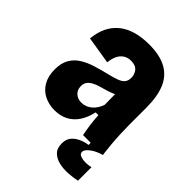

<svg xmlns="http://www.w3.org/2000/svg" viewBox="-208 -649 938 938"><g transform="rotate(45 261.0 -179.5)"><path d="M166 13Q127 13 95 -3Q63 -19 44.5 -51Q26 -83 26 -130Q26 -172 42 -200.5Q58 -229 86.5 -247Q115 -265 152 -276.5Q189 -288 231 -298Q260 -305 280 -312.5Q300 -320 310 -332Q320 -344 320 -365Q320 -388 306 -405.5Q292 -423 260 -423Q238 -423 221.5 -412.5Q205 -402 195.5 -382.5Q186 -363 183 -335L41 -358Q45 -402 61 -436Q77 -470 105.5 -494Q134 -518 174.5 -530Q215 -542 267 -542Q341 -542 387 -516.5Q433 -491 454 -440.5Q475 -390 475 -312V-198Q475 -166 476.5 -132Q478 -98 481 -64Q484 -30 488 0H351Q345 -29 341 -58.5Q337 -88 335 -122H316Q307 -80 287 -49.5Q267 -19 236.5 -3Q206 13 166 13ZM233 -106Q248 -106 262 -111.5Q276 -117 287.5 -127Q299 -137 307.5 -150.5Q316 -164 321 -179L320 -274L348 -268Q333 -257 314 -249Q295 -241 276 -235.5Q257 -230 238.5 -224.5Q220 -219 205.5 -211Q191 -203 182.5 -191.5Q174 -180 174 -162Q174 -136 191 -121Q208 -106 233 -106ZM491 175Q464 181 432 183Q400 185 371.5 178.5Q343 172 324.5 154Q306 136 306 102Q306 74 320 56.5Q334 39 357 28.5Q380 18 404 15V-7H488V0Q450 11 427.5 29Q405 47 405 61Q405 73 415.5 78.5Q426 84 440.5 85.5Q455 87 469 85.5Q483 84 491 82Z"/></g></svg>

Font: Bricolage Grotesque 24pt SemiCondensed ExtraBold
Style: Regular
Weight: 800
Width: 4
Designer: Mathieu Triay
Foundry: Atelier Triay
Version: Version 1.001;gftools[0.9.33.dev8+g029e19f]